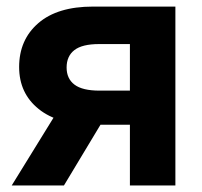

<svg xmlns="http://www.w3.org/2000/svg" viewBox="-20 -566 618 586"><path d="M515.3 0H376.5V-431.5H282.4Q230.8 -431.5 207.1 -413.1Q183.3 -394.7 183.3 -359.9Q183.3 -325.8 207.5 -307.6Q231.6 -289.4 283.6 -289.4H434.4V-185.3H267.4Q157.6 -185.3 98 -233.3Q38.4 -281.3 38.4 -361.4Q38.4 -444.7 96.9 -495.3Q155.3 -545.9 263.5 -545.9H515.3ZM175.2 0H15.8L170 -250H325.6Z"/></svg>

Font: Inter Variable LoSnoCo
Style: Regular
Weight: 400
Designer: Rasmus Andersson
Foundry: rsms
Version: Version 4.000;git-a52131595; featfreeze: case,dlig,ss01,ss02